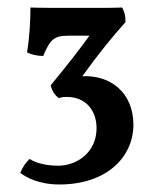

<svg xmlns="http://www.w3.org/2000/svg" viewBox="-20 -779 420 511"><path d="M138 -288C264 -288 335 -361 335 -447C335 -535 271 -580 199 -576C240 -633 281 -684 314 -720C314 -737 312 -746 305 -759C287 -758 248 -758 190 -758C130 -758 84 -758 61 -759C61 -726 59 -681 52 -640C61 -634 80 -630 95 -630C113 -673 123 -684 162 -684H218C193 -649 164 -612 115 -552C118 -537 127 -525 136 -518C143 -520 148 -521 158 -521C209 -521 237 -484 237 -438C237 -372 183 -338 135 -338C97 -338 70 -348 59 -356C48 -346 40 -334 34 -319C48 -308 82 -288 138 -288Z"/></svg>

Font: Vollkorn Semibold
Style: Regular
Weight: 600
Designer: Friedrich Althausen
Foundry: Friedrich Althausen
Version: Version 4.015;PS 004.015;hotconv 1.0.88;makeotf.lib2.5.64775